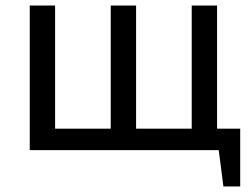

<svg xmlns="http://www.w3.org/2000/svg" viewBox="-20 -545 912 697"><path d="M852 132H791L774 0H88V-525H180V-78H382V-525H474V-78H676V-525H768V-78H852Z"/></svg>

Font: PT Sans Caption
Style: Regular
Weight: 400
Designer: A.Korolkova, O.Umpeleva, V.Yefimov
Foundry: ParaType Ltd
Version: Version 2.004W OFL